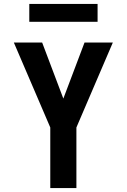

<svg xmlns="http://www.w3.org/2000/svg" viewBox="-20 -950 640 970"><path d="M234 0V-306L50 -735H193L300 -452L407 -735H550L366 -306V0ZM128 -840V-930H473V-840Z"/></svg>

Font: Iosevka Extrabold Extended
Style: Regular
Weight: 800
Width: 7
Monospace: yes
Designer: Belleve Invis
Foundry: Belleve Invis
Version: Version 32.5.0; ttfautohint (v1.8.4)